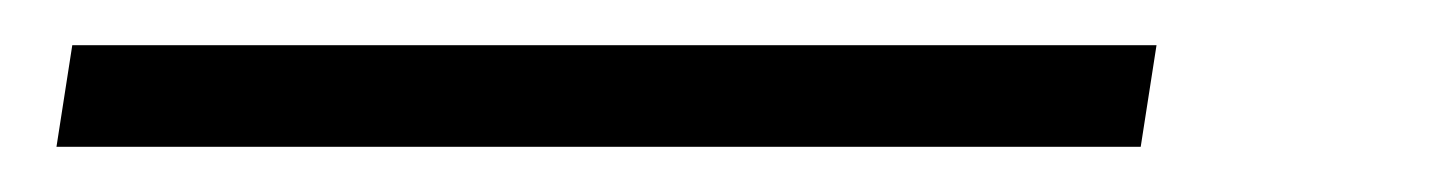

<svg xmlns="http://www.w3.org/2000/svg" viewBox="-20 5 640 85"><path d="M5 70 12 25H492L485 70Z"/></svg>

Font: JetBrains Mono NL Thin
Style: Italic
Weight: 100
Italic angle: -9°
Monospace: yes
Designer: Philipp Nurullin, Konstantin Bulenkov
Foundry: JetBrains
Version: Version 2.305; ttfautohint (v1.8.4.7-5d5b)